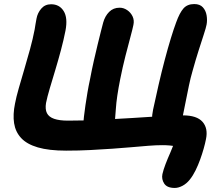

<svg xmlns="http://www.w3.org/2000/svg" viewBox="-20 -734 1074 947"><path d="M842 193Q804 193 790 171.5Q776 150 781 125Q786 103 796.5 75.5Q807 48 821 16.5Q835 -15 846 -51V-12Q833 -15 816.5 -16.5Q800 -18 780 -18Q750 -18 712 -15Q674 -12 629.5 -8Q585 -4 534 -0.5Q483 3 426 6Q369 9 306 9Q221 9 166.5 -7Q112 -23 84 -53.5Q56 -84 49.5 -126.5Q43 -169 54 -223Q60 -255 72.5 -298.5Q85 -342 99.5 -391Q114 -440 128 -491Q142 -542 151 -589Q153 -599 155 -614Q157 -629 160 -642Q165 -670 183.5 -691.5Q202 -713 232 -713Q273 -713 294 -679.5Q315 -646 303 -583Q294 -537 280.5 -486.5Q267 -436 252.5 -388Q238 -340 225.5 -298Q213 -256 207 -226Q202 -195 211.5 -176Q221 -157 247 -148Q273 -139 315 -139Q393 -139 474.5 -143Q556 -147 632.5 -152Q709 -157 773.5 -161Q838 -165 882 -165Q951 -165 979 -133Q1007 -101 996 -48Q992 -27 984.5 -0.5Q977 26 967 53.5Q957 81 944.5 106.5Q932 132 916 152Q900 172 880 182.5Q860 193 842 193ZM456 -49Q428 -49 410 -67Q392 -85 391 -113Q391 -132 394 -158.5Q397 -185 401.5 -215.5Q406 -246 411.5 -278.5Q417 -311 424 -343Q433 -391 443 -435Q453 -479 462 -516Q471 -553 478 -580.5Q485 -608 489 -623Q498 -655 518.5 -675.5Q539 -696 570 -696Q590 -696 607.5 -684Q625 -672 634 -653Q643 -634 638 -611Q634 -591 623 -550.5Q612 -510 598.5 -457Q585 -404 573 -344Q555 -254 551.5 -197.5Q548 -141 543 -114Q536 -83 510 -66Q484 -49 456 -49ZM791 -70Q747 -70 735.5 -104.5Q724 -139 735 -193Q748 -254 762.5 -317Q777 -380 792.5 -438.5Q808 -497 822.5 -544.5Q837 -592 849 -624Q866 -671 885 -692.5Q904 -714 938 -714Q966 -714 980.5 -698Q995 -682 999 -658.5Q1003 -635 999 -613Q996 -597 985 -563.5Q974 -530 959.5 -484.5Q945 -439 930 -385Q920 -351 912 -312.5Q904 -274 896 -233.5Q888 -193 880 -154Q873 -118 847 -94Q821 -70 791 -70Z"/></svg>

Font: Shantell Sans
Style: Bold Italic
Weight: 700
Italic angle: -11°
Designer: Stephen Nixon, Anya Danilova, Shantell Martin
Foundry: Arrow Type
Version: Version 1.011;[c5ecc13dd]